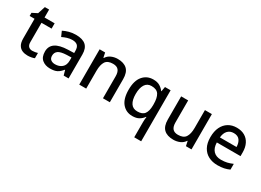

<svg xmlns="http://www.w3.org/2000/svg" viewBox="-24 -1479 3457 2539"><g transform="rotate(30 1704.5 -210.0)"><path d="M277 -76Q298 -76 320 -80Q342 -84 358 -89V-9Q341 -1 312 4.5Q283 10 254 10Q210 10 173.5 -5Q137 -20 115 -57Q93 -94 93 -160V-458H18V-506L97 -546L134 -660H199V-539H353V-458H199V-162Q199 -118 220.5 -97Q242 -76 277 -76Z M675 -549Q777 -549 827 -504.5Q877 -460 877 -365V0H802L781 -75H777Q742 -31 703.5 -10.5Q665 10 597 10Q524 10 476 -29.5Q428 -69 428 -153Q428 -235 490.5 -278Q553 -321 681 -325L773 -328V-358Q773 -418 746 -442Q719 -466 670 -466Q628 -466 590 -454Q552 -442 518 -425L484 -502Q522 -522 571.5 -535.5Q621 -549 675 -549ZM700 -257Q608 -253 572.5 -226.5Q537 -200 537 -152Q537 -110 562.5 -91Q588 -72 627 -72Q690 -72 731 -107Q772 -142 772 -212V-259Z M1313 -549Q1407 -549 1457 -502Q1507 -455 1507 -351V0H1402V-336Q1402 -399 1375.5 -430.5Q1349 -462 1291 -462Q1209 -462 1177.5 -413Q1146 -364 1146 -272V0H1040V-539H1124L1139 -467H1145Q1171 -509 1216.5 -529Q1262 -549 1313 -549Z M2018 11Q2018 -8 2019.5 -31Q2021 -54 2024 -72H2018Q1995 -38 1955.5 -14Q1916 10 1853 10Q1758 10 1698.5 -60Q1639 -130 1639 -269Q1639 -407 1699.5 -478Q1760 -549 1857 -549Q1919 -549 1958 -525Q1997 -501 2021 -467H2025L2038 -539H2124V240H2018ZM1881 -76Q1958 -76 1989.5 -119Q2021 -162 2022 -249V-267Q2022 -363 1991 -412.5Q1960 -462 1879 -462Q1813 -462 1780.5 -409.5Q1748 -357 1748 -266Q1748 -175 1780.5 -125.5Q1813 -76 1881 -76Z M2754 -539V0H2669L2654 -71H2649Q2623 -29 2577 -9.5Q2531 10 2480 10Q2385 10 2335 -37Q2285 -84 2285 -186V-539H2392V-202Q2392 -139 2418.5 -108Q2445 -77 2501 -77Q2584 -77 2616 -126Q2648 -175 2648 -266V-539Z M3132 -549Q3203 -549 3254 -519.5Q3305 -490 3332.5 -435Q3360 -380 3360 -305V-247H2998Q3000 -164 3041.5 -120Q3083 -76 3158 -76Q3210 -76 3250.5 -85.5Q3291 -95 3334 -114V-26Q3294 -8 3252.5 1Q3211 10 3154 10Q3076 10 3016 -21Q2956 -52 2922.5 -113.5Q2889 -175 2889 -265Q2889 -356 2919.5 -419Q2950 -482 3004.5 -515.5Q3059 -549 3132 -549ZM3132 -467Q3075 -467 3040.5 -430Q3006 -393 3000 -325H3254Q3253 -388 3224 -427.5Q3195 -467 3132 -467Z"/></g></svg>

Font: Noto Sans Tangsa Medium
Style: Regular
Weight: 500
Version: Version 1.504